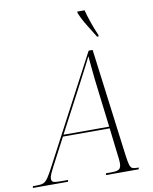

<svg xmlns="http://www.w3.org/2000/svg" viewBox="-160 -1018 870 1092"><g transform="rotate(-10 275.0 -472.0)"><path d="M-60 0 -58 -10H-33Q-11 -10 2.5 -15.5Q16 -21 30 -41Q44 -61 67 -106L388 -714H411L491 -94Q496 -56 501 -38Q506 -20 515 -15Q524 -10 541 -10H553L551 0H362L364 -10H396Q429 -10 440.5 -19Q452 -28 452 -55Q452 -65 450.5 -77.5Q449 -90 448 -98L429 -258H159L77 -102Q67 -83 58.5 -64.5Q50 -46 50 -34Q50 -18 61 -14Q72 -10 102 -10H145L143 0ZM289 -505 164 -268H428L402 -481Q398 -510 394 -548Q390 -586 386.5 -622Q383 -658 381 -683Q369 -659 357.5 -636.5Q346 -614 330 -583.5Q314 -553 289 -505ZM449 -784Q423 -826 401 -861.5Q379 -897 363 -936V-944H405Q412 -915 426.5 -873Q441 -831 458 -792V-784Z"/></g></svg>

Font: Noto Serif Display SemiCondensed ExtraLight
Style: Italic
Weight: 200
Width: 4
Italic angle: -12°
Designer: Monotype Design Team
Foundry: Monotype Imaging Inc.
Version: Version 2.009